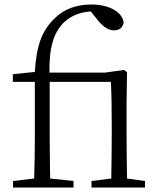

<svg xmlns="http://www.w3.org/2000/svg" viewBox="-20 -834 708 854"><path d="M307 0V-29L203 -40C203 -41 203 -43 203 -46C202 -126 201 -186 201 -227V-470H473C476 -420 477 -358 477 -285V-227C477 -176 476 -113 475 -40L387 -29V0H625V-29L545 -40C544 -113 543 -176 543 -227V-379L545 -513L532 -523L446 -511H200C199 -568 204 -614 215 -649C224 -682 240 -709 261 -731C292 -762 333 -780 384 -783L419 -739C443 -712 465 -699 486 -699C511 -699 525 -710 530 -733C525 -780 466 -814 387 -814C320 -814 265 -794 224 -753C195 -726 174 -694 160 -656C147 -620 138 -573 135 -514L37 -504V-470H135V-227C135 -164 134 -102 132 -40L38 -29V0Z"/></svg>

Font: AllPunType Light
Style: Regular
Weight: 300
Version: 1.0